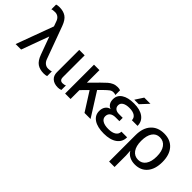

<svg xmlns="http://www.w3.org/2000/svg" viewBox="-6 -1478 2444 2444"><g transform="rotate(45 1216.0 -256.0)"><path d="M25 0 211 -504 187 -571Q175 -606 150.5 -624.5Q126 -643 94 -643Q51 -643 34 -634V-720Q56 -728 87 -728Q159 -728 205.5 -696.5Q252 -665 282 -583L443 -144Q456 -109 481 -90Q506 -71 537 -71Q579 -71 597 -80V5Q573 13 543 13Q471 13 424.5 -18.5Q378 -50 348 -132L261 -369H259L124 0Z M650 -520H748V-124Q748 -98 761.5 -83.5Q775 -69 799 -69Q831 -69 850 -81V1Q823 12 796 12Q728 12 689 -22.5Q650 -57 650 -118Z M1014 -520V-296H1016L1107 -387L1130 -411Q1177 -458 1203.5 -481Q1230 -504 1261.5 -518Q1293 -532 1332 -532Q1359 -532 1381 -524V-439Q1365 -447 1339 -447Q1312 -447 1289 -430Q1266 -413 1224 -372L1172 -320L1374 0H1265L1105 -252L1014 -160V0H916V-520Z M1623 -69Q1691 -69 1728.5 -94Q1766 -119 1766 -164H1868Q1868 -81 1803 -34Q1738 13 1623 13Q1508 13 1443.5 -30Q1379 -73 1379 -150Q1379 -197 1401 -229Q1423 -261 1462 -270V-272Q1431 -282 1414 -310.5Q1397 -339 1397 -380Q1397 -452 1457.5 -492Q1518 -532 1626 -532Q1735 -532 1797 -486.5Q1859 -441 1859 -361H1757Q1757 -403 1722.5 -426.5Q1688 -450 1626 -450Q1566 -450 1532 -429.5Q1498 -409 1498 -372Q1498 -338 1521 -319Q1544 -300 1585 -300H1653V-240H1585Q1536 -240 1508.5 -218Q1481 -196 1481 -156Q1481 -115 1518.5 -92Q1556 -69 1623 -69ZM1665 -676H1776L1675 -567H1594Z M2409 -259Q2409 -132 2348.5 -60Q2288 12 2181 12Q2127 12 2084 -9.5Q2041 -31 2019 -70H2017L2022 10V216H1924V-259Q1924 -388 1989 -460.5Q2054 -533 2169 -533Q2282 -533 2345.5 -460.5Q2409 -388 2409 -259ZM2169 -60Q2234 -60 2271 -112.5Q2308 -165 2308 -259Q2308 -354 2269.5 -407Q2231 -460 2163 -460Q2098 -460 2062 -407Q2026 -354 2026 -259Q2026 -165 2064 -112.5Q2102 -60 2169 -60Z"/></g></svg>

Font: Non Bureau
Style: Regular
Weight: 400
Designer: Jona Saucedo
Foundry: Non Foundry
Version: Version 1.000; ttfautohint (v1.8.4)